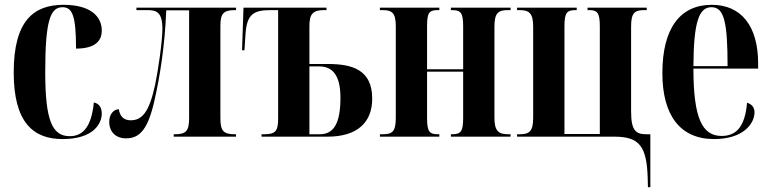

<svg xmlns="http://www.w3.org/2000/svg" viewBox="-20 -568 3205 798"><path d="M240 10C367 10 403 -53 403 -96C403 -119 393 -138 370 -142C360 -40 324 -2 270 -2C197 -2 168 -67 168 -268C168 -482 189 -538 240 -538C281 -538 296 -502 296 -366C386 -366 403 -407 403 -441C403 -500 356 -548 244 -548C120 -548 37 -482 37 -267C37 -58 119 10 240 10Z M504 7C562 7 596 -32 623 -155C644 -248 665 -374 671 -525H766V-78C766 -24 754 -10 707 -10H702V0H961V-10H957C908 -10 896 -24 896 -78V-460C896 -513 909 -526 958 -526H961V-536H547V-526H591C631 -526 655 -518 655 -447C655 -398 637 -273 625 -217C601 -106 573 -68 523 -68C494 -68 478 -85 474 -114C453 -114 434 -94 434 -62C434 -20 461 7 504 7Z M1067 0H1341C1465 0 1527 -59 1527 -158C1527 -279 1443 -302 1343 -302H1266V-458C1266 -508 1278 -526 1327 -526H1337V-536H992L986 -359H996L1000 -421C1005 -505 1029 -526 1104 -526H1136V-76C1136 -25 1127 -10 1078 -10H1067ZM1309 -10H1266V-292H1307C1360 -292 1395 -258 1395 -162C1395 -53 1366 -10 1309 -10Z M1559 0H1806V-10H1801C1765 -10 1755 -20 1755 -78V-270H1905V-78C1905 -21 1895 -10 1859 -10H1854V0H2102V-10H2092C2052 -10 2035 -24 2035 -78V-458C2035 -515 2052 -526 2091 -526H2102V-536H1854V-526H1859C1895 -526 1905 -515 1905 -459V-280H1755V-458C1755 -515 1763 -526 1800 -526H1806V-536H1559V-526H1570C1609 -526 1625 -515 1625 -459V-78C1625 -20 1610 -10 1570 -10H1559Z M2672 172 2673 210H2683V-10H2668C2625 -10 2603 -22 2603 -104V-458C2603 -515 2618 -526 2658 -526H2668V-536H2422V-526H2428C2463 -526 2473 -515 2473 -458V-11H2326V-458C2326 -516 2336 -526 2373 -526H2377V-536H2129V-526H2140C2179 -526 2196 -513 2196 -458V-78C2196 -21 2179 -10 2140 -10H2129V0H2533C2637 0 2668 39 2672 172Z M2948 10C3067 10 3116 -52 3116 -102C3116 -122 3103 -136 3085 -141C3076 -37 3037 -3 2979 -3C2899 -3 2862 -76 2862 -283H3131V-304C3131 -461 3060 -548 2938 -548C2808 -548 2733 -452 2733 -264C2733 -91 2805 10 2948 10ZM3004 -293H2862C2863 -480 2886 -538 2937 -538C2989 -538 3004 -479 3004 -293Z"/></svg>

Font: Noto Serif Display ExtraCondensed
Style: Bold
Weight: 700
Width: 2
Designer: Monotype Design Team
Foundry: Monotype Imaging Inc.
Version: Version 2.009